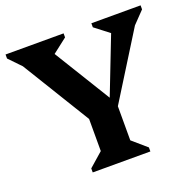

<svg xmlns="http://www.w3.org/2000/svg" viewBox="-122 -816 954 942"><g transform="rotate(-20 354.5 -345.0)"><path d="M310 -202 19 -677 81 -587 2 -669V-690H305V-669L180 -572L188 -677L414 -309H407L550 -677L559 -585L450 -669V-690H707V-669L630 -589L691 -677L395 -202ZM206 0V-21L279 -85V-287H433V-85L507 -21V0Z"/></g></svg>

Font: Platypi Light SemiBold
Style: Regular
Weight: 600
Version: Version 1.200